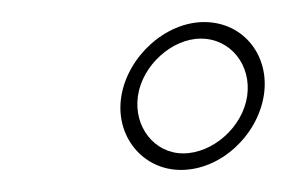

<svg xmlns="http://www.w3.org/2000/svg" viewBox="-20 -389 260 174"><path d="M90 -302C84 -266 109 -235 144 -235C180 -235 213 -266 219 -302C225 -338 201 -369 165 -369C130 -369 96 -338 90 -302ZM105 -302C109 -330 136 -354 162 -354C189 -354 208 -330 204 -302C200 -274 173 -250 146 -250C120 -250 101 -274 105 -302Z"/></svg>

Font: Ampere
Style: OuLnIta
Weight: 400
Version: Version 1